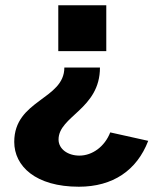

<svg xmlns="http://www.w3.org/2000/svg" viewBox="-20 -537 597 728"><path d="M201 -343H383V-517H201ZM542 -3 398 -35C377 19 330 53 281 53C237 53 202 28 202 -8C202 -97 359 -123 359 -281H224C224 -159 34 -159 34 1C34 93 115 171 279 171C408 171 499 109 542 -3Z"/></svg>

Font: United Sans ExtraBold
Style: Regular
Weight: 800
Designer: Pablo Impallari, Rodrigo Fuenzalida (Modified by Dan O. Williams)
Version: Version 1.000;PS 001.000;hotconv 1.0.88;makeotf.lib2.5.64775